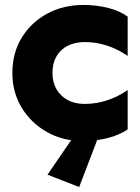

<svg xmlns="http://www.w3.org/2000/svg" viewBox="-20 -560 566 776"><path d="M496 -493V-334Q457 -361 413 -375.5Q369 -390 323 -390Q283 -390 253.5 -375Q224 -360 208 -332Q192 -304 192 -265Q192 -228 208 -200Q224 -172 253 -156Q282 -140 322 -140Q369 -140 413 -154.5Q457 -169 496 -196V-37Q462 -14 415 -2Q368 10 315 10Q234 10 169.5 -26.5Q105 -63 67.5 -125Q30 -187 30 -265Q30 -346 68 -408Q106 -470 171 -505Q236 -540 317 -540Q369 -540 415.5 -528.5Q462 -517 496 -493ZM272 0H375L300 196L172 146Z"/></svg>

Font: Roundo Variable
Style: Regular
Weight: 200
Designer: Shiva Nallaperumal
Foundry: Indian Type Foundry
Version: Version 2.000